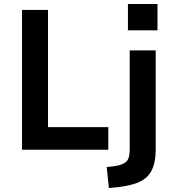

<svg xmlns="http://www.w3.org/2000/svg" viewBox="-20 -755 869 968"><path d="M91 0V-705H222V-114H526V0ZM625 -602V-735H774V-602ZM529 193 518 87 563 82Q596 77 615 61.5Q634 46 634 0V-501H765V-3Q765 41 756 74.5Q747 108 726.5 131Q706 154 670 167.5Q634 181 580 188Z"/></svg>

Font: Nunito Sans 7pt SemiCondensed
Style: Bold
Weight: 700
Width: 4
Designer: Vernon Adams
Foundry: Vernon Adams
Version: Version 3.101;gftools[0.9.27]